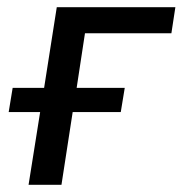

<svg xmlns="http://www.w3.org/2000/svg" viewBox="-20 -511 505 531"><path d="M59 0 91 -201H4L15 -268H102L137 -491H465L454 -419H215L192 -268H325L314 -201H181L150 0Z"/></svg>

Font: Nunito Sans 10pt SemiCondensed Medium
Style: Italic
Weight: 500
Width: 4
Italic angle: -9°
Designer: Vernon Adams
Foundry: Vernon Adams
Version: Version 3.101;gftools[0.9.27]